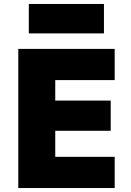

<svg xmlns="http://www.w3.org/2000/svg" viewBox="-20 -946 659 966"><path d="M204 0H557V-157H204ZM204 -543H557V-700H204ZM204 -288H537V-440H204ZM72 -700V0H258V-700ZM125 -778H503V-926H125Z"/></svg>

Font: Jost ExtraBold
Style: Regular
Weight: 800
Version: Version 3.710